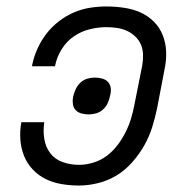

<svg xmlns="http://www.w3.org/2000/svg" viewBox="-20 -562 590 594"><path d="M224 12Q197 12 170.5 7.5Q144 3 121.5 -8Q99 -19 81.5 -37.5Q64 -56 54.5 -79.5Q45 -103 43 -130Q41 -157 46 -184H117Q113 -158 117 -132.5Q121 -107 135.5 -88Q150 -69 174 -60.5Q198 -52 225 -52Q246 -52 269 -59Q292 -66 310.5 -80Q329 -94 343.5 -113Q358 -132 368.5 -153Q379 -174 385.5 -195.5Q392 -217 396 -239L420 -359Q423 -376 422.5 -393Q422 -410 416 -424Q410 -438 398.5 -449Q387 -460 373 -466.5Q359 -473 342.5 -475.5Q326 -478 309 -478Q284 -478 257.5 -471.5Q231 -465 208.5 -449.5Q186 -434 171 -410Q156 -386 151 -361L150 -357H79L80 -363Q85 -387 96 -411.5Q107 -436 123.5 -457.5Q140 -479 162 -496Q184 -513 208.5 -523.5Q233 -534 258.5 -538Q284 -542 309 -542Q336 -542 363.5 -538Q391 -534 414.5 -523.5Q438 -513 456 -495Q474 -477 483.5 -453Q493 -429 494 -402Q495 -375 489 -347L466 -227Q460 -198 451 -169Q442 -140 426.5 -112.5Q411 -85 389.5 -60.5Q368 -36 341 -19.5Q314 -3 283.5 4.5Q253 12 224 12ZM255 -208Q243 -208 232 -211Q221 -214 214 -221.5Q207 -229 205.5 -240Q204 -251 206 -262Q209 -274 214 -285.5Q219 -297 228.5 -306Q238 -315 250 -318.5Q262 -322 273 -322Q285 -322 296 -319Q307 -316 314 -308.5Q321 -301 322.5 -290Q324 -279 321 -268Q319 -256 314 -244.5Q309 -233 299.5 -224Q290 -215 278 -211.5Q266 -208 255 -208Z"/></svg>

Font: Lode
Style: Italic
Weight: 400
Italic angle: -11°
Monospace: yes
Designer: Belleve Invis
Foundry: Belleve Invis
Version: Version 29.2.0; ttfautohint (v1.8.3)